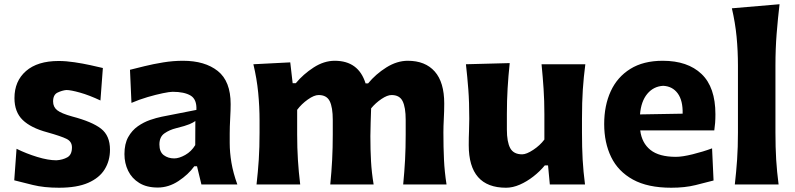

<svg xmlns="http://www.w3.org/2000/svg" viewBox="-20 -860 3704 895"><path d="M254.9 15.1Q185.1 15.1 133.1 2.2Q81.1 -10.7 46.4 -19.5L57.1 -166.5Q102.5 -144 153.6 -128.4Q204.6 -112.8 243.2 -112.8Q272.5 -114.7 293.9 -126.7Q315.4 -138.7 315.4 -172.9Q315.4 -200.2 290.3 -212.6Q265.1 -225.1 200.7 -243.2Q124 -263.7 85.7 -300.8Q47.4 -337.9 47.4 -402.8Q47.4 -481.9 101.1 -528.8Q154.8 -575.7 253.4 -575.7Q288.1 -575.7 327.1 -569.8Q366.2 -564 401.6 -556.2Q437 -548.3 459.5 -543L448.2 -391.6Q396.5 -416 353.3 -428.2Q310.1 -440.4 289.1 -440.4Q269.5 -438.5 248.5 -428.5Q227.5 -418.5 227.5 -387.2Q227.5 -361.3 246.6 -346.2Q265.6 -331.1 316.9 -316.9Q409.7 -292.5 451.2 -260Q492.7 -227.5 492.7 -162.1Q492.7 -110.8 468 -70.8Q443.4 -30.8 391.1 -7.8Q338.9 15.1 254.9 15.1Z M715.3 14.2Q663.6 14.2 629.2 -7.1Q594.7 -28.3 577.4 -63.7Q560.1 -99.1 560.1 -141.6Q560.1 -189.5 577.6 -220.9Q595.2 -252.4 622.6 -271.5Q649.9 -290.5 679.7 -300.8Q709.5 -311 733.9 -315.9L895.5 -347.7Q897.9 -397 868.4 -414.6Q838.9 -432.1 784.7 -432.1Q771 -432.1 739 -425.5Q707 -418.9 668 -407.5Q628.9 -396 592.8 -380.4L585.9 -534.7Q613.3 -541.5 653.6 -551.5Q693.8 -561.5 740.5 -569.1Q787.1 -576.7 833 -576.7Q935.1 -576.7 995.1 -529.1Q1055.2 -481.4 1055.2 -374.5Q1055.2 -347.2 1053 -307.9Q1050.8 -268.6 1050.8 -237.8V-192.9Q1050.8 -149.9 1058.8 -101.8Q1066.9 -53.7 1086.4 0H918.9L898.4 -85H885.7Q857.9 -46.4 812 -16.1Q766.1 14.2 715.3 14.2ZM792 -121.6Q814.9 -121.6 843.5 -137.7Q872.1 -153.8 890.1 -183.6L890.6 -295.9Q880.9 -288.6 863 -281Q845.2 -273.4 800.3 -262.2Q770.5 -254.9 746.8 -238.5Q723.1 -222.2 723.1 -186.5Q723.1 -151.9 743.4 -136.7Q763.7 -121.6 792 -121.6Z M1859.4 0Q1865.2 -59.6 1868.2 -115Q1871.1 -170.4 1871.1 -232.9V-301.3Q1871.1 -359.4 1856.9 -388.2Q1842.8 -417 1805.2 -417Q1785.6 -417 1758.3 -398.7Q1731 -380.4 1710 -355Q1709 -324.7 1707.8 -289.1Q1706.5 -253.4 1706.5 -225.1Q1706.5 -161.1 1709.5 -108.4Q1712.4 -55.7 1721.7 0H1519.5Q1525.4 -59.6 1528.3 -115Q1531.2 -170.4 1531.2 -232.9V-301.3Q1531.2 -359.4 1517.1 -388.2Q1502.9 -417 1465.3 -417Q1444.3 -417 1415 -396.2Q1385.7 -375.5 1365.2 -348.1V-232.9Q1365.2 -170.4 1368.7 -115Q1372.1 -59.6 1379.4 0H1175.8Q1182.6 -59.6 1186.3 -116.2Q1189.9 -172.9 1189.9 -242.2V-298.3Q1189.9 -362.3 1183.6 -427.7Q1177.2 -493.2 1161.1 -560.5L1333 -569.3L1344.2 -472.2H1358.9Q1393.6 -514.2 1441.9 -545.4Q1490.2 -576.7 1540.5 -576.7Q1651.4 -576.7 1684.1 -471.2H1695.8Q1731.4 -514.6 1781 -545.7Q1830.6 -576.7 1880.9 -576.7Q1962.4 -576.7 2006.6 -526.6Q2050.8 -476.6 2050.8 -377.4Q2050.8 -340.8 2048.8 -306.2Q2046.9 -271.5 2046.9 -242.2Q2046.9 -172.9 2049.6 -116.2Q2052.2 -59.6 2061.5 0Z M2338.9 15.1Q2165 15.1 2165 -183.6Q2165 -220.2 2166.3 -248.3Q2167.5 -276.4 2167.5 -306.2Q2167.5 -384.8 2163.1 -442.6Q2158.7 -500.5 2151.9 -560.5L2356 -565.9Q2349.6 -505.9 2346.2 -448.2Q2342.8 -390.6 2342.8 -328.1V-256.3Q2342.8 -198.2 2358.4 -169.4Q2374 -140.6 2414.1 -140.6Q2434.1 -140.6 2465.6 -161.4Q2497.1 -182.1 2517.6 -209.5V-328.1Q2517.6 -390.6 2513.9 -445.6Q2510.3 -500.5 2504.4 -560.5H2708.5Q2700.7 -500.5 2696.8 -442.6Q2692.9 -384.8 2692.9 -306.2V-242.2Q2692.9 -172.9 2696 -116.2Q2699.2 -59.6 2707 0H2543L2534.7 -88.9H2519.5Q2496.6 -61 2466.3 -37.4Q2436 -13.7 2403.1 0.7Q2370.1 15.1 2338.9 15.1Z M3108.9 15.1Q2999.5 15.1 2930.4 -22.9Q2861.3 -61 2828.9 -127.9Q2796.4 -194.8 2796.4 -281.7Q2796.4 -368.2 2826.9 -434.6Q2857.4 -501 2918.2 -538.8Q2979 -576.7 3069.3 -576.7Q3185.5 -576.7 3250.2 -515.1Q3314.9 -453.6 3314.9 -327.1Q3314.9 -304.7 3313.5 -286.9Q3312 -269 3309.6 -252H2964.4Q2971.7 -193.4 3012 -161.1Q3052.2 -128.9 3130.9 -128.9Q3160.6 -128.9 3209 -140.9Q3257.3 -152.8 3299.3 -168.5L3306.2 -18.6Q3271 -9.3 3221.9 2.9Q3172.9 15.1 3108.9 15.1ZM3162.1 -330.1Q3163.6 -391.1 3139.2 -424.6Q3114.7 -458 3071.3 -460Q3026.4 -457.5 2997.3 -422.6Q2968.3 -387.7 2963.4 -326.7Z M3405.3 0Q3412.1 -59.6 3416 -116.2Q3419.9 -172.9 3419.9 -242.2V-554.2Q3419.9 -622.6 3413.6 -688.5Q3407.2 -754.4 3391.6 -821.3L3613.8 -840.3Q3606 -773.9 3600.3 -702.9Q3594.7 -631.8 3594.7 -554.2V-242.2Q3594.7 -172.9 3598.1 -116.2Q3601.6 -59.6 3609.4 0Z"/></svg>

Font: Pinar-DS1-FD Bold
Style: Regular
Weight: 700
Designer: Amin Abedi
Version: Version 2.000